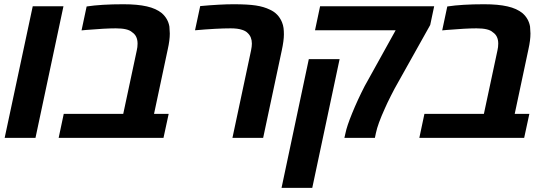

<svg xmlns="http://www.w3.org/2000/svg" viewBox="-20 -662 2622 922"><path d="M137.2 -631.8H284.7L150.4 0H2.4Z M286.1 -115.2H571.8L636.7 -419.4Q640.6 -435.5 640.6 -452.6Q640.6 -490.2 614.3 -507.3Q594.7 -525.9 536.1 -525.9Q485.8 -525.9 393.1 -518.1L371.6 -516.1L396 -630.9Q465.8 -641.6 572.8 -641.6Q640.1 -641.6 685.1 -631.3Q730 -621.1 757.3 -598.6Q787.1 -572.3 793.5 -534.2Q795.4 -511.7 795.4 -501Q795.4 -468.8 785.6 -425.3L719.7 -115.2H790L765.1 0H261.7Z M1189.5 -452.6Q1189.5 -484.9 1169.4 -503.4Q1160.2 -513.2 1143.1 -518.6Q1122.1 -525.9 1087.9 -525.9Q1022 -525.9 916.5 -516.6L941.4 -632.8Q1037.6 -641.6 1101.6 -641.6Q1169.4 -641.6 1208.3 -635.7Q1247.1 -629.9 1275.9 -615.7Q1316.4 -597.7 1334 -555.7Q1339.8 -541.5 1341.6 -527.3Q1343.3 -513.2 1343.3 -496.6Q1343.3 -467.3 1333 -419.4L1243.7 0H1096.2L1185.5 -419.4Q1189.5 -439 1189.5 -452.6Z M1639.2 -23.4Q1645.5 -55.7 1671.4 -119.1Q1697.3 -182.6 1731.4 -249L1740.7 -265.6L1879.9 -516.6H1492.7L1517.1 -631.8H2064.9L2045.9 -542L1889.6 -262.7Q1877.4 -242.2 1857.4 -202.6Q1837.4 -163.1 1828.1 -141.1Q1793.9 -65.9 1785.2 -23.4L1780.3 0H1633.8ZM1462.9 -377.9H1610.8L1479.5 240.2H1332Z M2018.1 -115.2H2303.7L2368.7 -419.4Q2372.6 -435.5 2372.6 -452.6Q2372.6 -490.2 2346.2 -507.3Q2326.7 -525.9 2268.1 -525.9Q2217.8 -525.9 2125 -518.1L2103.5 -516.1L2127.9 -630.9Q2197.8 -641.6 2304.7 -641.6Q2372.1 -641.6 2417 -631.3Q2461.9 -621.1 2489.3 -598.6Q2519 -572.3 2525.4 -534.2Q2527.3 -511.7 2527.3 -501Q2527.3 -468.8 2517.6 -425.3L2451.7 -115.2H2522L2497.1 0H1993.7Z"/></svg>

Font: Viking Open Sans
Style: Bold Italic
Weight: 700
Italic angle: -12°
Foundry: Ascender Corporation
Version: Version 2.000